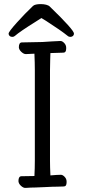

<svg xmlns="http://www.w3.org/2000/svg" viewBox="-20 -911 415 937"><path d="M148 -649Q118 -647 106 -647Q96 -647 84.5 -657.5Q73 -668 72 -680Q72 -704 87 -704L187 -706L234 -709L275 -711Q284 -711 293.5 -701Q303 -691 303 -678V-674Q303 -654 289 -654L226 -652Q226 -634 225 -621L224 -568V-126Q224 -97 226 -55Q259 -58 277 -58Q286 -58 295.5 -48Q305 -38 305 -25V-21Q305 -1 291 -1L260 0Q237 0 201 2L153 4Q133 4 105 6Q95 7 83 -3.5Q71 -14 70 -27Q70 -51 85 -51Q124 -51 148 -52Q150 -90 150 -127V-569Q150 -603 148 -649ZM154 -805Q77 -757 53 -736Q48 -731 40 -731Q32 -731 27 -735.5Q22 -740 22 -747Q22 -756 62 -800.5Q102 -845 141 -882Q151 -891 179 -891Q193 -891 205 -888Q217 -885 223 -879Q341 -765 341 -747Q341 -740 336 -735.5Q331 -731 323 -731Q315 -731 310 -736Q278 -762 205 -809Q202 -811 182 -823Z"/></svg>

Font: ToneOZ-Pinyin-WenKai-Regular
Style: Regular
Weight: 400
Designer: Fontworks Inc.
Foundry: ToneOZ
Version: Version 0.240331